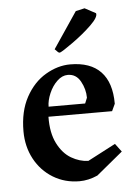

<svg xmlns="http://www.w3.org/2000/svg" viewBox="-49 -685 514 731"><g transform="rotate(-5 207.5 -319.0)"><path d="M29.3 -200.2Q29.3 -276.4 58.6 -330.1Q87.9 -383.8 134.3 -411.1Q180.7 -438.5 228.5 -438.5Q305.7 -438.5 345.2 -397Q384.8 -355.5 384.8 -274.4L372.1 -247.1H128.9Q127.9 -185.5 148.4 -145Q168.9 -104.5 200.7 -85.9Q232.4 -67.4 265.6 -66.4L372.1 -122.1L395.5 -90.8L294.9 -7.8Q259.8 7.8 225.6 7.8Q169.9 7.8 125 -19.5Q80.1 -46.9 54.7 -94.2Q29.3 -141.6 29.3 -200.2ZM272.5 -285.2 281.2 -306.6Q281.2 -338.9 264.6 -369.1Q248 -399.4 215.8 -399.4Q194.3 -399.4 175.3 -381.3Q156.2 -363.3 144.5 -335.9Q132.8 -308.6 132.8 -285.2ZM174.8 -501 267.6 -638.7 301.8 -646.5 343.8 -624Q348.6 -609.4 317.4 -579.1Q286.1 -548.8 245.1 -519.5Q204.1 -490.2 193.4 -486.3L187.5 -488.3Z"/></g></svg>

Font: Comprehension Dark
Style: Regular
Weight: 700
Designer: Alfredo Marco Pradil
Foundry: Alfredo Marco Pradil
Version: 1.0